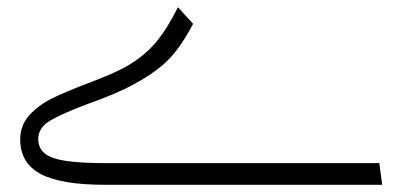

<svg xmlns="http://www.w3.org/2000/svg" viewBox="-20 -512 1102 532"><path d="M36 -126Q36 -165 61.5 -193Q87 -221 124.5 -239.5Q162 -258 223 -281Q294 -308 325 -325Q374 -352 407 -389Q440 -426 473 -492L515 -446Q482 -383 448 -348Q414 -313 352 -279Q305 -253 223 -224Q151 -197 118.5 -177.5Q86 -158 86 -127Q86 -101 104.5 -86.5Q123 -72 163.5 -66Q204 -60 274 -60H1031L1039 0H270Q149 0 92.5 -30Q36 -60 36 -126Z"/></svg>

Font: FiraGO Light
Style: Italic
Weight: 300
Italic angle: -8°
Designer: bBox Type GmbH
Foundry: bBox Type GmbH
Version: Version 1.001